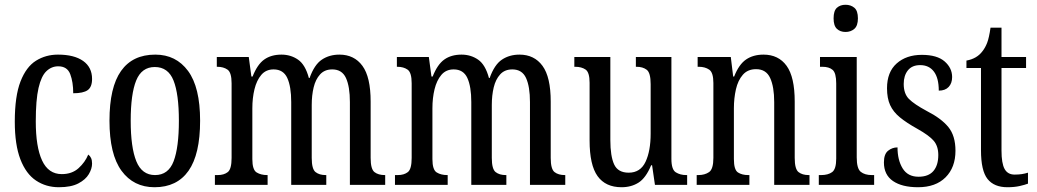

<svg xmlns="http://www.w3.org/2000/svg" viewBox="-20 -775 4348 805"><path d="M227 10Q173 10 131 -18Q89 -46 65.5 -107Q42 -168 42 -265Q42 -372 66 -433.5Q90 -495 131 -520.5Q172 -546 223 -546Q291 -546 328.5 -519.5Q366 -493 366 -444Q366 -410 347.5 -397Q329 -384 287 -384Q287 -431 274.5 -464Q262 -497 224 -497Q196 -497 174.5 -476.5Q153 -456 141.5 -406Q130 -356 130 -266Q130 -159 156.5 -102Q183 -45 239 -45Q282 -45 309.5 -70Q337 -95 350 -127Q358 -121 362 -112Q366 -103 366 -89Q366 -68 352.5 -45Q339 -22 308.5 -6Q278 10 227 10Z M628 10Q540 10 489.5 -59Q439 -128 439 -269Q439 -409 487.5 -477.5Q536 -546 631 -546Q718 -546 768.5 -477.5Q819 -409 819 -269Q819 -128 770.5 -59Q722 10 628 10ZM630 -41Q686 -41 708 -99Q730 -157 730 -269Q730 -381 707.5 -437.5Q685 -494 629 -494Q574 -494 551 -437.5Q528 -381 528 -269Q528 -157 551.5 -99Q575 -41 630 -41Z M881 0V-41H893Q919 -41 935 -53.5Q951 -66 951 -113V-426Q951 -471 934 -483Q917 -495 891 -495H889V-536H1023L1034 -454H1039Q1059 -505 1088 -525.5Q1117 -546 1160 -546Q1199 -546 1229.5 -525Q1260 -504 1275 -448H1278Q1298 -504 1329.5 -525Q1361 -546 1403 -546Q1465 -546 1499.5 -499Q1534 -452 1534 -349V-113Q1534 -66 1550 -53.5Q1566 -41 1593 -41H1595V0H1447V-347Q1447 -412 1430.5 -448Q1414 -484 1373 -484Q1341 -484 1322 -463Q1303 -442 1295 -408.5Q1287 -375 1287 -335V-113Q1287 -66 1303 -53.5Q1319 -41 1345 -41H1348V0H1201V-347Q1201 -412 1184.5 -448Q1168 -484 1127 -484Q1095 -484 1075.5 -461Q1056 -438 1047 -401Q1038 -364 1038 -321V-108Q1038 -63 1056 -52Q1074 -41 1100 -41H1102V0Z M1636 0V-41H1648Q1674 -41 1690 -53.5Q1706 -66 1706 -113V-426Q1706 -471 1689 -483Q1672 -495 1646 -495H1644V-536H1778L1789 -454H1794Q1814 -505 1843 -525.5Q1872 -546 1915 -546Q1954 -546 1984.5 -525Q2015 -504 2030 -448H2033Q2053 -504 2084.5 -525Q2116 -546 2158 -546Q2220 -546 2254.5 -499Q2289 -452 2289 -349V-113Q2289 -66 2305 -53.5Q2321 -41 2348 -41H2350V0H2202V-347Q2202 -412 2185.5 -448Q2169 -484 2128 -484Q2096 -484 2077 -463Q2058 -442 2050 -408.5Q2042 -375 2042 -335V-113Q2042 -66 2058 -53.5Q2074 -41 2100 -41H2103V0H1956V-347Q1956 -412 1939.5 -448Q1923 -484 1882 -484Q1850 -484 1830.5 -461Q1811 -438 1802 -401Q1793 -364 1793 -321V-108Q1793 -63 1811 -52Q1829 -41 1855 -41H1857V0Z M2586 10Q2519 10 2485.5 -36.5Q2452 -83 2452 -186V-428Q2452 -472 2435 -483.5Q2418 -495 2392 -495H2388V-536H2539V-188Q2539 -120 2555 -85.5Q2571 -51 2616 -51Q2665 -51 2686.5 -96.5Q2708 -142 2708 -215V-422Q2708 -470 2691.5 -482.5Q2675 -495 2649 -495H2646V-536H2795V-109Q2795 -64 2813.5 -52.5Q2832 -41 2857 -41H2861V0H2726L2714 -82H2710Q2688 -29 2657.5 -9.5Q2627 10 2586 10Z M2901 0V-41H2908Q2935 -41 2953 -53.5Q2971 -66 2971 -113V-427Q2971 -471 2953.5 -483Q2936 -495 2910 -495H2905V-536H3044L3054 -454H3058Q3078 -505 3108 -525.5Q3138 -546 3181 -546Q3244 -546 3278 -499Q3312 -452 3312 -349V-113Q3312 -66 3328 -53.5Q3344 -41 3370 -41H3374V0H3226V-347Q3226 -411 3209 -448Q3192 -485 3150 -485Q3115 -485 3094.5 -461.5Q3074 -438 3065.5 -400.5Q3057 -363 3057 -321V-108Q3057 -63 3074 -52Q3091 -41 3117 -41H3122V0Z M3525 -641Q3503 -641 3489 -654Q3475 -667 3475 -698Q3475 -730 3489 -742.5Q3503 -755 3525 -755Q3547 -755 3562 -742.5Q3577 -730 3577 -698Q3577 -667 3562 -654Q3547 -641 3525 -641ZM3413 0V-41H3423Q3452 -41 3469 -53.5Q3486 -66 3486 -110V-425Q3486 -469 3471 -482Q3456 -495 3428 -495H3418V-536H3572V-115Q3572 -68 3589 -54.5Q3606 -41 3635 -41H3645V0Z M3829 10Q3762 10 3724 -16Q3686 -42 3686 -94Q3686 -129 3703.5 -143Q3721 -157 3743 -157Q3743 -104 3764.5 -69Q3786 -34 3831 -34Q3873 -34 3893.5 -58Q3914 -82 3914 -125Q3914 -162 3895 -184.5Q3876 -207 3826 -235Q3781 -260 3753 -283Q3725 -306 3712 -334.5Q3699 -363 3699 -405Q3699 -473 3739.5 -509Q3780 -545 3845 -545Q3909 -545 3940.5 -517.5Q3972 -490 3972 -452Q3972 -426 3957.5 -410.5Q3943 -395 3916 -395Q3916 -448 3895.5 -475Q3875 -502 3838 -502Q3804 -502 3786.5 -480Q3769 -458 3769 -423Q3769 -382 3791 -360Q3813 -338 3865 -310Q3926 -279 3956 -242.5Q3986 -206 3986 -143Q3986 -73 3944.5 -31.5Q3903 10 3829 10Z M4204 10Q4148 10 4120.5 -24.5Q4093 -59 4093 -145V-490H4032V-521Q4076 -529 4099 -560Q4111 -575 4119 -596Q4127 -617 4133 -659H4179V-536H4282V-490H4179V-144Q4179 -90 4192 -66.5Q4205 -43 4234 -43Q4251 -43 4264 -45Q4277 -47 4290 -51V-5Q4277 0 4255 5Q4233 10 4204 10Z"/></svg>

Font: Noto Serif Lao ExtraCondensed
Style: Regular
Weight: 400
Width: 2
Designer: Monotype Design Team
Foundry: Monotype Imaging Inc.
Version: Version 2.003; ttfautohint (v1.8.4.7-5d5b)